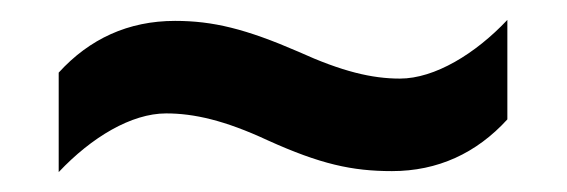

<svg xmlns="http://www.w3.org/2000/svg" viewBox="-20 -449 570 193"><path d="M249 -308C302 -284 334 -277 374 -277C420 -277 459 -295 490 -329V-429C458 -395 417 -370 382 -370C354 -370 324 -377 280 -397C227 -420 194 -428 156 -428C109 -428 70 -410 39 -376V-276C72 -311 112 -335 147 -335C175 -335 206 -328 249 -308Z"/></svg>

Font: Noto Sans Myanmar SemiCondensed SemiBold
Style: Regular
Weight: 600
Width: 4
Designer: Monotype Design Team
Foundry: Monotype Imaging Inc.
Version: Version 2.107